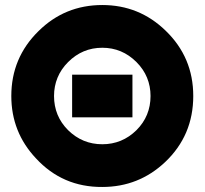

<svg xmlns="http://www.w3.org/2000/svg" viewBox="-20 -732 814 764"><path d="M387 -712Q238 -712 133 -608Q79 -555 52 -490.5Q25 -426 25 -350Q25 -206 123 -102Q229 13 387 12Q532 12 637 -87Q749 -193 749 -350Q749 -504 639 -610Q534 -712 387 -712ZM387 -542Q466 -542 523 -485Q551 -457 565 -423Q579 -389 579 -350Q579 -270 523 -214Q466 -158 387 -158Q308 -158 251 -214Q195 -270 195 -350Q195 -389 209 -423Q223 -457 251 -485Q308 -542 387 -542ZM267 -265H507V-435H267Z"/></svg>

Font: Unageo
Style: Black
Weight: 900
Designer: Richard Sepsi
Foundry: Richard Sepsi
Version: Version 2.000